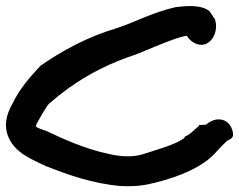

<svg xmlns="http://www.w3.org/2000/svg" viewBox="-23 -657 803 645"><path d="M2 -205C23 -142 89 -120 133 -98H134C202 -71 288 -40 383 -32H385C433 -30 463 -34 501 -44C584 -65 659 -97 702 -145C713 -158 724 -169 741 -185C746 -187 760 -192 760 -204C760 -223 747 -256 711 -256C697 -256 686 -250 678 -245L669 -238L646 -237L644 -233C627 -219 616 -205 598 -198L596 -193C567 -172 514 -157 454 -138C422 -129 381 -130 338 -141C269 -155 191 -189 133 -217C99 -228 96 -231 98 -236C99 -241 141 -315 146 -312C219 -377 315 -435 428 -472C474 -490 521 -511 561 -525C575 -530 588 -534 604 -537C621 -511 649 -500 670 -510C696 -523 710 -557 699 -593C693 -599 690 -608 680 -620C653 -641 609 -638 567 -633C492 -616 435 -585 374 -564C269 -533 183 -485 113 -436C80 -401 44 -360 21 -313C7 -287 -12 -251 2 -205Z"/></svg>

Font: Stray Cat
Style: ExBlkExt
Weight: 1000
Version: Version 1.0